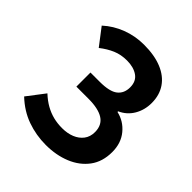

<svg xmlns="http://www.w3.org/2000/svg" viewBox="-207 -895 1050 1050"><g transform="rotate(45 318.5 -370.0)"><path d="M313 14Q238 14 169 -10.5Q100 -35 42 -90L120 -192Q150 -164 180.5 -147Q211 -130 243 -122Q275 -114 311 -114Q352 -114 384 -127Q416 -140 435 -165Q454 -190 454 -226Q454 -280 415 -305Q376 -330 300 -330H206V-439H277Q354 -439 385.5 -464Q417 -489 417 -535Q417 -582 384.5 -604.5Q352 -627 301 -627Q255 -627 217.5 -611Q180 -595 143 -566L68 -664Q115 -707 176.5 -730.5Q238 -754 306 -754Q387 -754 444 -730.5Q501 -707 531 -663Q561 -619 561 -558Q561 -504 535.5 -460.5Q510 -417 463 -396V-391Q521 -378 559.5 -331.5Q598 -285 598 -216Q598 -141 560 -90Q522 -39 457.5 -12.5Q393 14 313 14Z"/></g></svg>

Font: Noto Sans KR
Style: Bold
Weight: 700
Designer: Ryoko NISHIZUKA  (kana, bopomofo & ideographs); Paul D. Hunt (Latin, Greek & Cyrillic); Sandoll Communications , Soo-you
Foundry: Adobe
Version: Version 2.004-H2;hotconv 1.0.118;makeotfexe 2.5.65603